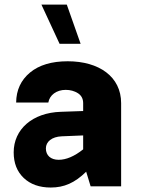

<svg xmlns="http://www.w3.org/2000/svg" viewBox="-20 -817 617 842"><path d="M511.2 -364.7C511.2 -481 414.1 -548.3 276.9 -548.3C206.5 -548.3 151.4 -531.7 111.8 -499C71.8 -465.8 51.3 -421.9 50.8 -367.2H191.9C197.3 -399.9 227.5 -422.9 268.1 -422.9C288.1 -422.9 306.2 -418 321.8 -408.2C336.9 -398.4 344.7 -383.8 344.7 -364.7V-330.1L247.1 -326.7C122.1 -322.8 40 -250 40 -148.9C40 -101.6 54.7 -64.5 84 -36.6C113.3 -8.8 152.8 5.4 202.6 5.4C260.7 5.4 307.6 -14.6 357.9 -64L377.4 0H511.2ZM181.2 -166C181.2 -195.8 207.5 -217.3 250.5 -219.2L344.7 -223.1V-162.1C306.2 -131.3 270 -116.2 237.3 -116.2C202.6 -116.2 181.2 -135.3 181.2 -166ZM272.9 -796.9H161.6L241.2 -625H333.5Z"/></svg>

Font: Estedad ExtraBold
Style: Regular
Weight: 800
Designer: Amin Abedi
Version: Version 7.3